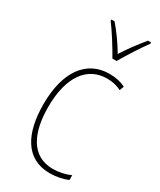

<svg xmlns="http://www.w3.org/2000/svg" viewBox="-196 -829 754 905"><g transform="rotate(30 180.5 -376.5)"><path d="M225 -606H248C274 -651 314 -714 345 -756V-763H328C293 -720 263 -680 236 -637C211 -680 176 -729 146 -763H129V-756C155 -722 199 -653 225 -606ZM239 10C274 10 311 2 336 -9V-35C307 -22 273 -15 241 -15C125 -15 77 -117 77 -258C77 -422 144 -512 251 -512C278 -512 305 -507 329 -494L338 -518C312 -531 284 -537 250 -537C126 -537 51 -435 51 -258C51 -97 109 10 239 10Z"/></g></svg>

Font: Noto Sans Myanmar UI Condensed Thin
Style: Regular
Weight: 100
Width: 3
Designer: Monotype Design Team
Foundry: Monotype Imaging Inc.
Version: Version 2.103